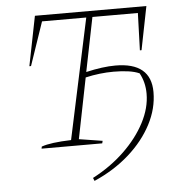

<svg xmlns="http://www.w3.org/2000/svg" viewBox="-56 -698 887 930"><g transform="rotate(-5 387.5 -233.0)"><path d="M124 0 126 -10Q170 -26 270 -29L395 -614H180L108 -403H100L148 -644H690L648 -433H640L646 -614H425L372 -351Q454 -370 515 -370Q688 -370 688 -226Q688 -146 648 -69.5Q608 7 536 71Q464 135 366 178L360 163Q448 117 514 53.5Q580 -10 617 -81Q654 -152 654 -221Q654 -277 629 -322Q607 -332 575 -336.5Q543 -341 504 -341Q437 -341 367 -325L308 -30L422 -12L419 0Z"/></g></svg>

Font: Piazzolla Thin
Style: Italic
Weight: 100
Italic angle: -11.3°
Designer: Juan Pablo del Peral
Foundry: Huerta Tipografica
Version: Version 1.330